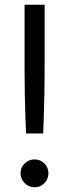

<svg xmlns="http://www.w3.org/2000/svg" viewBox="-20 -783 293 813"><path d="M90 -218Q90 -236 88 -272Q84 -388 84 -485V-763H169V-485Q169 -388 165 -272Q163 -236 163 -218ZM67 -50Q67 -74 84.5 -91Q102 -108 127 -108Q150 -108 167.5 -91Q185 -74 185 -50Q185 -25 168 -7.5Q151 10 127 10Q102 10 84.5 -7.5Q67 -25 67 -50Z"/></svg>

Font: Open Sauce Two
Style: Regular
Weight: 400
Designer: Alfredo Marco Pradil
Foundry: Creative Sauce Fz LLC
Version: Version 1.477